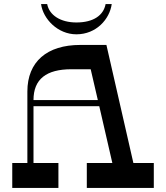

<svg xmlns="http://www.w3.org/2000/svg" viewBox="-20 -920 813 940"><path d="M354 -752C452 -752 517 -827 527 -900H497C487 -846 439 -810 354 -810C276 -810 221 -846 211 -900H181C191 -827 263 -752 354 -752ZM633 -122 501 -700H373C210 -700 114 -618 114 -472V-122H40V0H266V-122H144V-400H466L530 -122H405V0H733V-122ZM144 -430C144 -533 207 -581 330 -581H424L459 -430Z"/></svg>

Font: Space Cowgirl Medium
Style: Regular
Weight: 600
Designer: Valery Marier
Foundry: Valery Marier
Version: Version 1.000;hotconv 1.0.109;makeotfexe 2.5.65596